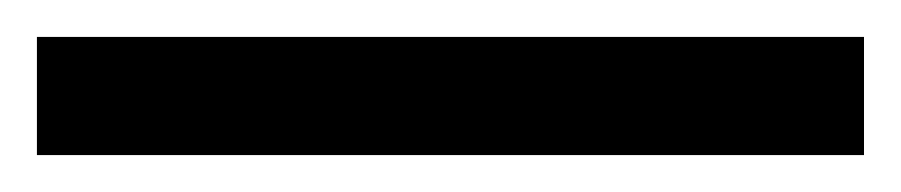

<svg xmlns="http://www.w3.org/2000/svg" viewBox="-22 70 488 104"><path d="M446 154H-2V90H446Z"/></svg>

Font: Noto Sans Ugaritic
Style: Regular
Weight: 400
Designer: Monotype Design Team
Foundry: Monotype Imaging Inc.
Version: Version 2.001; ttfautohint (v1.8.4.7-5d5b)